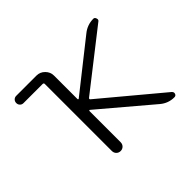

<svg xmlns="http://www.w3.org/2000/svg" viewBox="-117 -728 890 890"><g transform="rotate(-45 327.5 -283.5)"><path d="M199.2 -490.2Q199.2 -497.1 191.4 -497.1H66.4Q56.6 -497.1 49.8 -503.9Q43 -510.7 43 -521Q43 -531.2 49.8 -538.1Q56.6 -544.9 66.4 -544.9H199.2Q222.7 -544.9 239.7 -527.8Q256.8 -510.7 256.8 -487.3V-334Q256.8 -331.1 258.8 -330.1Q260.7 -329.1 262.7 -331.1L501 -519.5Q532.2 -544.9 572.3 -544.9Q580.1 -544.9 583.5 -535.2Q586.9 -525.4 581.1 -520.5L298.8 -299.8Q293 -294.9 298.8 -290L589.8 -46.9Q594.7 -42 594.7 -36.1Q594.7 -34.2 593.8 -31.2Q590.8 -21.5 580.1 -21.5Q541 -21.5 510.7 -46.9L262.7 -256.8Q260.7 -258.8 258.8 -257.8Q256.8 -256.8 256.8 -253.9V-50.8Q256.8 -38.1 248.5 -29.8Q240.2 -21.5 228 -21.5Q215.8 -21.5 207.5 -29.8Q199.2 -38.1 199.2 -50.8Z"/></g></svg>

Font: Gen Jyuu Gothic Light
Style: Regular
Weight: 200
Designer: [Source Han Sans]
Ryoko NISHIZUKA  (kana & ideographs); Paul D. Hunt (Latin, Greek & Cyrillic); Wenlong ZHANG  (bopomofo
Version: Version 1.002.20150607